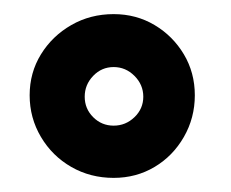

<svg xmlns="http://www.w3.org/2000/svg" viewBox="-20 -707 327 272"><path d="M22 -572Q22 -604 38 -630Q54 -656 81 -671.5Q108 -687 141 -687Q173 -687 199 -671.5Q225 -656 240.5 -630Q256 -604 256 -572Q256 -540 240.5 -513Q225 -486 199 -470.5Q173 -455 141 -455Q108 -455 81 -470.5Q54 -486 38 -513Q22 -540 22 -572ZM141 -529Q158 -529 170.5 -541Q183 -553 183 -570Q183 -587 170.5 -599.5Q158 -612 141 -612Q124 -612 112 -599.5Q100 -587 100 -570Q100 -553 112 -541Q124 -529 141 -529Z"/></svg>

Font: Reem Kufi Ink
Style: Bold
Weight: 700
Designer: Khaled Hosny
Version: Version 1.002